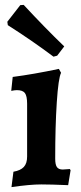

<svg xmlns="http://www.w3.org/2000/svg" viewBox="-20 -755 332 786"><path d="M35 -52Q64 -57 77.5 -71.5Q91 -86 91 -114V-330Q91 -362 82 -374Q73 -386 49 -386Q41 -386 26 -383L32 -440Q117 -451 221 -473L230 -457Q219 -435 212.5 -336.5Q206 -238 206 -105Q206 -81 213 -71Q220 -61 237 -61L266 -63L269 -58L259 3Q188 0 149 0Q102 0 27 11ZM12 -652 10 -666 63 -734 77 -735Q165 -640 243 -565L214 -527L199 -523Q111 -589 12 -652Z"/></svg>

Font: Alegreya
Style: Bold
Weight: 700
Designer: Juan Pablo del Peral
Foundry: Huerta Tipografica
Version: Version 2.008; ttfautohint (v1.8)